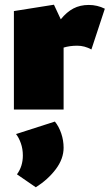

<svg xmlns="http://www.w3.org/2000/svg" viewBox="-20 -465 466 815"><path d="M425 -428 368 -255Q339 -271 308 -271Q276 -271 250 -263V0H39V-418L209 -445L238 -383Q263 -414 291.5 -429Q320 -444 357 -444Q393 -444 425 -428ZM52 275Q77 241 77 195Q77 167 68.5 143Q60 119 48 104L213 51Q230 72 240 101.5Q250 131 250 162Q250 209 217 253Q184 297 132 330Z"/></svg>

Font: Ysabeau Black
Style: Regular
Weight: 900
Designer: Christian Thalmann (Catharsis Fonts)
Version: Version 0.003